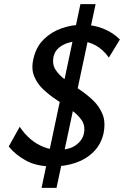

<svg xmlns="http://www.w3.org/2000/svg" viewBox="-20 -789 597 924"><path d="M232 12Q156 12 104.5 -16.5Q53 -45 22 -84L75 -179Q97 -145 126.5 -120Q156 -95 190.5 -81.5Q225 -68 260 -68Q315 -68 346.5 -91.5Q378 -115 384 -148Q391 -184 373 -210.5Q355 -237 323 -260Q291 -283 255 -306.5Q219 -330 189 -358Q159 -386 144 -423Q129 -460 142 -511Q155 -565 191.5 -600.5Q228 -636 277 -653Q326 -670 377 -670Q429 -670 476 -651.5Q523 -633 557 -599L504 -512Q475 -552 438.5 -571.5Q402 -591 364 -591Q334 -591 307 -582.5Q280 -574 261.5 -557.5Q243 -541 238 -517Q230 -481 247 -454Q264 -427 296 -404Q328 -381 363.5 -357.5Q399 -334 429 -305Q459 -276 474 -238Q489 -200 478 -146Q466 -94 430.5 -58.5Q395 -23 344 -5.5Q293 12 232 12ZM180 115 367 -769H440L252 115Z"/></svg>

Font: Ysabeau SemiBold
Style: Italic
Weight: 600
Italic angle: -12°
Designer: Christian Thalmann (Catharsis Fonts)
Version: Version 2.002